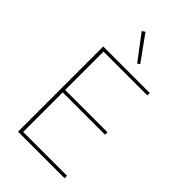

<svg xmlns="http://www.w3.org/2000/svg" viewBox="-275 -1021 1112 1112"><g transform="rotate(45 280.5 -465.5)"><path d="M108 0V-698H489V-678H130V-364H477V-344H130V-20H489V0ZM202 -919 221 -931 332 -777 317 -767Z"/></g></svg>

Font: IBM Plex Sans Thai Thin
Style: Regular
Weight: 100
Designer: Mike Abbink, Paul van der Laan, Pieter van Rosmalen, Ben Mitchell, Mark Frömberg
Foundry: Bold Monday
Version: Version 1.1